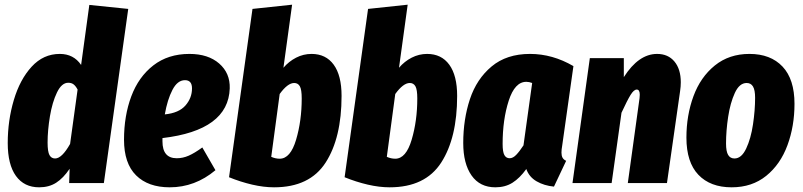

<svg xmlns="http://www.w3.org/2000/svg" viewBox="-20 -781 3425 819"><path d="M527 -743 423 0H275L277 -61Q250 -21 219.5 -1.5Q189 18 147 18Q83 18 48 -30.5Q13 -79 13 -171Q13 -267 39 -354.5Q65 -442 115 -496.5Q165 -551 235 -551Q294 -551 326 -504L361 -760ZM183 -173Q183 -134 191 -119.5Q199 -105 215 -105Q244 -105 279 -167L311 -399Q303 -414 294 -421Q285 -428 271 -428Q243 -428 223 -386.5Q203 -345 193 -285Q183 -225 183 -173Z M960 -404Q954 -225 673 -192V-178Q673 -106 734 -106Q760 -106 785 -117Q810 -128 843 -152L899 -55Q812 18 704 18Q612 18 560.5 -33Q509 -84 509 -185Q509 -287 540 -370Q571 -453 634 -502Q697 -551 788 -551Q868 -551 915 -510Q962 -469 960 -404ZM799 -404Q799 -439 769 -439Q737 -439 715.5 -397.5Q694 -356 683 -293Q743 -299 771 -331Q799 -363 799 -404Z M1437 -372Q1437 -193 1369 -87.5Q1301 18 1149 18Q1105 18 1055.5 6.5Q1006 -5 957 -25L1057 -743L1226 -761L1189 -492Q1212 -519 1243 -535Q1274 -551 1309 -551Q1370 -551 1403.5 -505Q1437 -459 1437 -372ZM1173 -380 1137 -112Q1155 -104 1173 -104Q1219 -104 1243 -185Q1267 -266 1267 -361Q1267 -399 1259 -413Q1251 -427 1235 -427Q1207 -427 1173 -380Z M1930 -372Q1930 -193 1862 -87.5Q1794 18 1642 18Q1598 18 1548.5 6.5Q1499 -5 1450 -25L1550 -743L1719 -761L1682 -492Q1705 -519 1736 -535Q1767 -551 1802 -551Q1863 -551 1896.5 -505Q1930 -459 1930 -372ZM1666 -380 1630 -112Q1648 -104 1666 -104Q1712 -104 1736 -185Q1760 -266 1760 -361Q1760 -399 1752 -413Q1744 -427 1728 -427Q1700 -427 1666 -380Z M2426 -499 2378 -159Q2375 -143 2375 -130Q2375 -117 2379.5 -108.5Q2384 -100 2395 -95L2343 15Q2301 11 2269 -7.5Q2237 -26 2225 -60Q2197 -21 2166 -1.5Q2135 18 2093 18Q2027 18 1991.5 -32.5Q1956 -83 1956 -171Q1956 -272 1984.5 -358Q2013 -444 2077 -497.5Q2141 -551 2241 -551Q2337 -551 2426 -499ZM2124 -167Q2124 -133 2131.5 -119.5Q2139 -106 2154 -106Q2168 -106 2182 -120.5Q2196 -135 2213 -161L2250 -427Q2237 -432 2225 -432Q2176 -432 2150 -351.5Q2124 -271 2124 -167Z M2884 -430Q2884 -412 2881 -392L2825 0H2658L2708 -362Q2709 -368 2709 -377Q2709 -399 2696 -399Q2684 -399 2670 -376.5Q2656 -354 2631 -300L2589 0H2422L2496 -533H2641V-452Q2704 -551 2783 -551Q2830 -551 2857 -518.5Q2884 -486 2884 -430Z M2908 -194Q2908 -289 2938 -370.5Q2968 -452 3029 -501.5Q3090 -551 3177 -551Q3267 -551 3318 -497Q3369 -443 3369 -338Q3369 -243 3339 -161.5Q3309 -80 3248.5 -31Q3188 18 3101 18Q3010 18 2959 -35.5Q2908 -89 2908 -194ZM3201 -364Q3201 -397 3192 -412Q3183 -427 3165 -427Q3134 -427 3114.5 -384.5Q3095 -342 3086 -282.5Q3077 -223 3077 -169Q3077 -135 3086 -120Q3095 -105 3113 -105Q3143 -105 3163 -147.5Q3183 -190 3192 -250.5Q3201 -311 3201 -364Z"/></svg>

Font: Fira Sans Extra Condensed ExtraBold
Style: Italic
Weight: 800
Width: 3
Italic angle: -8°
Designer: Carrois Corporate & Edenspiekermann AG
Foundry: Carrois Corporate GbR & Edenspiekermann AG
Version: Version 4.203